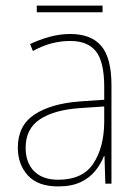

<svg xmlns="http://www.w3.org/2000/svg" viewBox="-20 -659 498 689"><path d="M232 -537Q307 -537 343.5 -494Q380 -451 380 -353V0H358L355 -99H353Q342 -71 322 -46Q302 -21 269.5 -5.5Q237 10 189 10Q116 10 80 -29.5Q44 -69 44 -129Q44 -208 103 -247.5Q162 -287 266 -295L354 -301V-347Q354 -437 324.5 -474.5Q295 -512 232 -512Q200 -512 167.5 -504Q135 -496 98 -476L88 -501Q122 -517 158.5 -527Q195 -537 232 -537ZM267 -271Q175 -265 123.5 -231Q72 -197 72 -129Q72 -75 102.5 -44.5Q133 -14 189 -14Q276 -14 314.5 -71.5Q353 -129 354 -220V-277ZM348 -639V-615H112V-639Z"/></svg>

Font: Noto Sans Thai SemCond Thin
Style: Regular
Weight: 100
Width: 4
Designer: Monotype Design Team
Foundry: Monotype Imaging Inc.
Version: Version 2.002; ttfautohint (v1.8.4.7-5d5b)